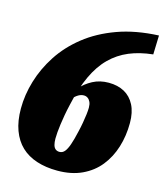

<svg xmlns="http://www.w3.org/2000/svg" viewBox="-113 -830 789 924"><g transform="rotate(15 282.0 -367.5)"><path d="M259 10Q202 10 156 -5Q110 -20 78.5 -50Q47 -80 30 -126Q13 -172 13 -234Q13 -302 34 -372Q55 -442 97 -506.5Q139 -571 204.5 -623Q270 -675 359.5 -707.5Q449 -740 564 -745L561 -650Q495 -643 443.5 -621.5Q392 -600 352 -560.5Q312 -521 283.5 -460Q255 -399 236 -312Q229 -282 224.5 -256.5Q220 -231 217 -209Q214 -187 212.5 -169Q211 -151 211 -137Q211 -119 214.5 -106Q218 -93 226 -86.5Q234 -80 246 -80Q261 -80 271.5 -92.5Q282 -105 291 -131Q300 -157 309 -197Q315 -222 319 -245Q323 -268 325.5 -288Q328 -308 328 -322Q328 -339 323 -350Q318 -361 309.5 -367Q301 -373 290 -373Q276 -373 262.5 -365Q249 -357 235 -341.5Q221 -326 204 -302L207 -336Q225 -368 250.5 -397Q276 -426 311 -444.5Q346 -463 390 -463Q435 -463 468 -445Q501 -427 519.5 -391Q538 -355 538 -302Q538 -238 520.5 -181.5Q503 -125 468.5 -82Q434 -39 381.5 -14.5Q329 10 259 10Z"/></g></svg>

Font: Roboto Serif Black
Style: Italic
Weight: 900
Italic angle: -10°
Version: Version 1.008